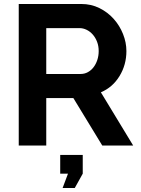

<svg xmlns="http://www.w3.org/2000/svg" viewBox="-20 -730 705 963"><path d="M294 213 321 141H282V47H395V141L355 213ZM74 0V-710H388Q437 -710 478.5 -689.5Q520 -669 550 -635.5Q580 -602 597 -559.5Q614 -517 614 -474Q614 -405 579.5 -348.5Q545 -292 486 -267L648 0H493L348 -238H212V0ZM212 -359H385Q404 -359 420.5 -368Q437 -377 449 -392.5Q461 -408 468 -429Q475 -450 475 -474Q475 -499 467 -520Q459 -541 445.5 -556.5Q432 -572 414.5 -580.5Q397 -589 379 -589H212Z"/></svg>

Font: IngvarSans
Style: Bold
Weight: 700
Version: Version 3.000